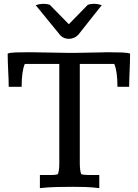

<svg xmlns="http://www.w3.org/2000/svg" viewBox="-20 -974 718 1001"><path d="M166 -947.3Q189 -954.1 206.1 -954.1Q225.1 -954.1 239.3 -949.2L338.9 -847.7L438 -949.2Q445.3 -951.7 453.4 -952.9Q461.4 -954.1 468.3 -954.1Q479.5 -954.1 489.5 -952.4Q499.5 -950.7 510.7 -947.3Q479.5 -909.2 449.7 -870.6Q419.9 -832 389.2 -793.9Q378.9 -782.7 365.7 -777.1Q352.5 -771.5 339.4 -771.5Q326.2 -771.5 314.5 -776.1Q302.7 -780.8 293.9 -790.5ZM592.3 -521.5Q592.3 -563 587.9 -593.5Q583.5 -624 575.7 -640.6H396V-126.5Q396 -106 397.7 -91.6Q399.4 -77.1 403.3 -65.9Q414.1 -63 426.5 -62.3Q439 -61.5 453.6 -61.5H497.6V6.8Q459.5 2 425.8 1Q392.1 0 359.9 0Q314.9 0 273.4 1Q231.9 2 188 6.8V-61.5H231.4Q246.1 -61.5 258.8 -62Q271.5 -62.5 281.7 -65.9Q289.1 -85 289.1 -118.7V-640.6H109.4Q101.6 -624 97.2 -593.5Q92.8 -563 92.8 -521.5H25.4Q25.4 -538.1 24.7 -559.8Q23.9 -581.5 22.7 -604.7Q21.5 -627.9 20.8 -651.1Q20 -674.3 20 -694.3Q30.8 -699.7 61.3 -700.7Q91.8 -701.7 135.3 -701.7Q140.6 -701.7 156.5 -701.4Q172.4 -701.2 193.6 -700.7Q214.8 -700.2 239.3 -700Q263.7 -699.7 285.4 -699.2Q307.1 -698.7 324 -698.5Q340.8 -698.2 347.7 -698.2Q360.4 -698.2 379.4 -698.5Q398.4 -698.7 419.4 -699.2Q440.4 -699.7 461.7 -700Q482.9 -700.2 500.2 -700.7Q517.6 -701.2 528.8 -701.4Q540 -701.7 541.5 -701.7Q585.9 -701.7 616.7 -700.4Q647.5 -699.2 658.2 -694.3Q658.2 -674.3 657.5 -651.1Q656.7 -627.9 655.8 -604.7Q654.8 -581.5 654.1 -559.8Q653.3 -538.1 653.3 -521.5Z"/></svg>

Font: Tienne
Style: Regular
Weight: 400
Designer: vernon adams
Foundry: vernon adams
Version: Version 1.001